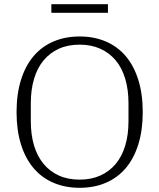

<svg xmlns="http://www.w3.org/2000/svg" viewBox="-20 -884 760 916"><path d="M360 -27Q415 -27 458.5 -46.5Q502 -66 532 -102Q562 -138 577.5 -189.5Q593 -241 593 -306V-392Q593 -456 577.5 -508Q562 -560 532 -596Q502 -632 458.5 -651.5Q415 -671 360 -671Q304 -671 261 -651.5Q218 -632 188 -596Q158 -560 142.5 -508Q127 -456 127 -392V-306Q127 -241 142.5 -189.5Q158 -138 188 -102Q218 -66 261 -46.5Q304 -27 360 -27ZM360 12Q291 12 235 -12Q179 -36 140 -82Q101 -128 80 -195.5Q59 -263 59 -349Q59 -435 80 -502.5Q101 -570 140 -616Q179 -662 235 -686Q291 -710 360 -710Q429 -710 485 -686Q541 -662 580 -616Q619 -570 640 -502.5Q661 -435 661 -349Q661 -263 640 -195.5Q619 -128 580 -82Q541 -36 485 -12Q429 12 360 12ZM225 -864H495V-823H225Z"/></svg>

Font: IBM Plex Serif Light
Style: Regular
Weight: 300
Designer: Mike Abbink, Paul van der Laan, Pieter van Rosmalen
Foundry: Bold Monday
Version: Version 3.001